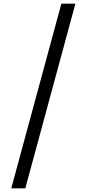

<svg xmlns="http://www.w3.org/2000/svg" viewBox="-20 -853 470 1039"><path d="M388 -833 117 166H41L312 -833Z"/></svg>

Font: odia115
Style: Regular
Weight: 400
Designer: Amélie Bonet and Sol Matas
Foundry: Google LLC
Version: Version 2.003